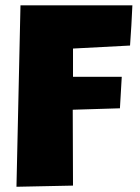

<svg xmlns="http://www.w3.org/2000/svg" viewBox="-20 -714 528 723"><path d="M254.9 -15.1 253.9 -300.8 431.6 -306.2 438.5 -424.8H254.9V-531.2L469.7 -542.5C473.6 -592.8 476.1 -643.6 478.5 -693.8H57.1L42 -10.7Z"/></svg>

Font: Luckiest Guy
Style: Regular
Weight: 400
Designer: Astigmatic (AOETI)
Foundry: Astigmatic (AOETI)
Version: Version 1.001